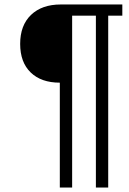

<svg xmlns="http://www.w3.org/2000/svg" viewBox="-20 -708 577 857"><path d="M526 -638H463V129H408V-638H302V129H247V-339Q164 -339 117 -384.5Q70 -430 70 -512Q70 -595 118.5 -641.5Q167 -688 251 -688H526Z"/></svg>

Font: Libra Sans
Style: Italic
Weight: 400
Italic angle: -12°
Foundry: Context Ltd
Version: Version 1.002